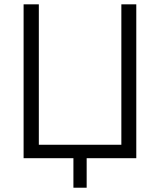

<svg xmlns="http://www.w3.org/2000/svg" viewBox="-20 -730 738 886"><path d="M318.8 136.2V0H88.9V-710H159.2V-62H540V-710H608.9V0H379.9V136.2Z"/></svg>

Font: Rawline
Style: Regular
Weight: 400
Designer: Matt McInerney, Pablo Impallari, Rodrigo Fuenzalida
Foundry: Matt McInerney, Pablo Impallari, Rodrigo Fuenzalida
Version: Version 4.020;PS 004.020;hotconv 1.0.88;makeotf.lib2.5.64775